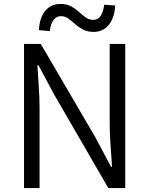

<svg xmlns="http://www.w3.org/2000/svg" viewBox="-20 -955 758 975"><path d="M102 0V-732H187L464 -258L544 -108H549Q545 -163 541 -221.5Q537 -280 537 -335V-732H616V0H530L255 -475L175 -624H170Q173 -569 177 -513Q181 -457 181 -401V0ZM455 -793Q424 -793 401.5 -805Q379 -817 361 -833Q343 -849 326.5 -861Q310 -873 289 -873Q267 -873 252 -853.5Q237 -834 233 -797L178 -802Q180 -863 209 -899Q238 -935 287 -935Q319 -935 341 -923Q363 -911 381 -894.5Q399 -878 416 -866Q433 -854 453 -854Q500 -854 509 -931L565 -927Q562 -866 533 -829.5Q504 -793 455 -793Z"/></svg>

Font: Source Han Sans SC Normal
Style: Regular
Weight: 350
Designer: Ryoko NISHIZUKA 西塚涼子 (kana, bopomofo & ideographs); Paul D. Hunt (Latin, Greek & Cyrillic); Sandoll Communications 산돌커뮤니
Foundry: Adobe
Version: Version 2.004;hotconv 1.0.118;makeotfexe 2.5.65603